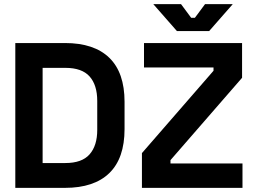

<svg xmlns="http://www.w3.org/2000/svg" viewBox="-20 -908 1224 928"><path d="M54 0V-700H294Q435 -700 508.5 -628.5Q582 -557 582 -416V-284Q582 -143 508.5 -71.5Q435 0 294 0ZM186 -120H296Q376 -120 413 -162Q450 -204 450 -280V-420Q450 -497 413 -538.5Q376 -580 296 -580H186ZM666 0V-168L1012 -566V-582H676V-700H1150V-532L804 -134V-118H1152V0ZM835 -758 721 -888H855L904 -822H922L971 -888H1105L991 -758Z"/></svg>

Font: Space Grotesk Frontify
Style: Bold
Weight: 700
Designer: Florian Karsten
Version: Version 2.000